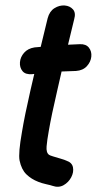

<svg xmlns="http://www.w3.org/2000/svg" viewBox="-20 -697 361 717"><path d="M176 -3Q199 5 217.5 -5.5Q236 -16 246 -35Q256 -54 252.5 -72Q249 -90 228 -97Q222 -100 206.5 -104.5Q191 -109 178 -113Q165 -117 163 -119Q152 -127 154 -150.5Q156 -174 162 -207Q172 -266 194 -360Q199 -381 210 -430L264 -432Q290 -434 304.5 -450Q319 -466 321 -485.5Q323 -505 312 -519Q301 -533 278 -532L234 -530L257 -625Q264 -649 252.5 -662Q241 -675 221.5 -676.5Q202 -678 183.5 -666.5Q165 -655 158 -629Q145 -575 132 -522L109 -520Q84 -516 70 -500Q56 -484 54.5 -464.5Q53 -445 64 -431.5Q75 -418 100 -420L108 -421Q98 -379 94 -361Q72 -265 62 -204Q48 -125 53 -98Q60 -64 78.5 -46Q97 -28 123 -18Q135 -13 153 -9Q171 -5 176 -3Z"/></svg>

Font: Balsamiq Sans
Style: Italic
Weight: 400
Italic angle: -12°
Designer: Michael Angeles
Foundry: Balsamiq SRL
Version: Version 1.020; ttfautohint (v1.8.4.7-5d5b);gftools[0.9.26]